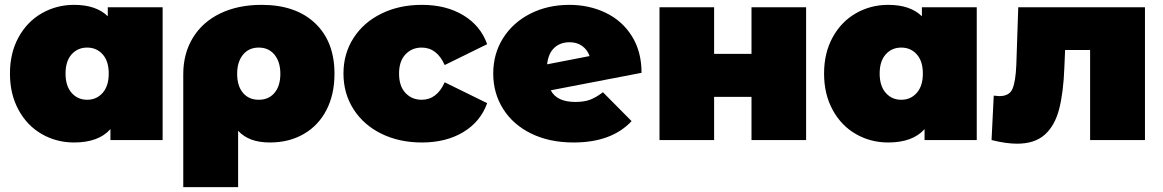

<svg xmlns="http://www.w3.org/2000/svg" viewBox="-20 -577 4790 791"><path d="M650 -547V0H435V-45Q386 10 285 10Q213 10 152.5 -24.5Q92 -59 56.5 -124Q21 -189 21 -274Q21 -359 56.5 -423.5Q92 -488 152.5 -522.5Q213 -557 285 -557Q376 -557 424 -510V-547ZM428 -274Q428 -325 403 -353Q378 -381 339 -381Q300 -381 275 -353Q250 -325 250 -274Q250 -223 275 -194.5Q300 -166 339 -166Q378 -166 403 -194.5Q428 -223 428 -274Z M1358 -273Q1358 -188 1325 -124Q1292 -60 1231.5 -25Q1171 10 1092 10Q1049 10 1017 -1.5Q985 -13 961 -38V194H735V-271Q735 -357 775 -422Q815 -487 888 -522Q961 -557 1058 -557Q1198 -557 1278 -481.5Q1358 -406 1358 -273ZM1135 -273Q1135 -322 1111 -351.5Q1087 -381 1046 -381Q1005 -381 981 -351.5Q957 -322 957 -273Q957 -223 981 -194.5Q1005 -166 1046 -166Q1087 -166 1111 -194.5Q1135 -223 1135 -273Z M1395 -274Q1395 -356 1436.5 -420.5Q1478 -485 1551.5 -521Q1625 -557 1718 -557Q1818 -557 1889 -514Q1960 -471 1987 -395L1812 -309Q1780 -381 1717 -381Q1677 -381 1650.5 -353Q1624 -325 1624 -274Q1624 -222 1650.5 -194Q1677 -166 1717 -166Q1780 -166 1812 -238L1987 -152Q1960 -76 1889 -33Q1818 10 1718 10Q1625 10 1551.5 -26Q1478 -62 1436.5 -127Q1395 -192 1395 -274Z M2464 -197 2582 -78Q2500 10 2343 10Q2244 10 2169 -26.5Q2094 -63 2053 -128Q2012 -193 2012 -274Q2012 -356 2053 -420.5Q2094 -485 2165.5 -521Q2237 -557 2326 -557Q2407 -557 2475 -524.5Q2543 -492 2583 -428.5Q2623 -365 2623 -277L2249 -205Q2274 -157 2350 -157Q2386 -157 2410.5 -166Q2435 -175 2464 -197ZM2234 -312 2409 -346Q2400 -372 2378.5 -387.5Q2357 -403 2327 -403Q2288 -403 2263.5 -380Q2239 -357 2234 -312Z M2697 -547H2922V-355H3076V-547H3301V0H3076V-178H2922V0H2697Z M4004 -547V0H3789V-45Q3740 10 3639 10Q3567 10 3506.5 -24.5Q3446 -59 3410.5 -124Q3375 -189 3375 -274Q3375 -359 3410.5 -423.5Q3446 -488 3506.5 -522.5Q3567 -557 3639 -557Q3730 -557 3778 -510V-547ZM3782 -274Q3782 -325 3757 -353Q3732 -381 3693 -381Q3654 -381 3629 -353Q3604 -325 3604 -274Q3604 -223 3629 -194.5Q3654 -166 3693 -166Q3732 -166 3757 -194.5Q3782 -223 3782 -274Z M4697 -547V0H4471V-371H4368L4365 -300Q4361 -194 4343 -126Q4325 -58 4283.5 -21.5Q4242 15 4170 15Q4125 15 4065 0L4074 -183Q4090 -181 4097 -181Q4138 -181 4151 -210.5Q4164 -240 4167 -309L4175 -547Z"/></svg>

Font: Montserrat Alternates Black
Style: Regular
Weight: 900
Designer: Julieta Ulanovsky
Foundry: Julieta Ulanovsky
Version: Version 7.200